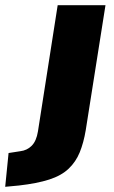

<svg xmlns="http://www.w3.org/2000/svg" viewBox="-126 -526 438 739"><path d="M-106 193 -93 63 -48 56Q-22 53 -4 35Q14 17 20 -20L96 -506H280L204 -25Q196 23 181 60Q166 97 138 123.5Q110 150 63.5 165Q17 180 -53 188Z"/></svg>

Font: Nunito Sans 7pt SemiCondensed Black
Style: Italic
Weight: 900
Width: 4
Italic angle: -9°
Designer: Vernon Adams
Foundry: Vernon Adams
Version: Version 3.101;gftools[0.9.27]